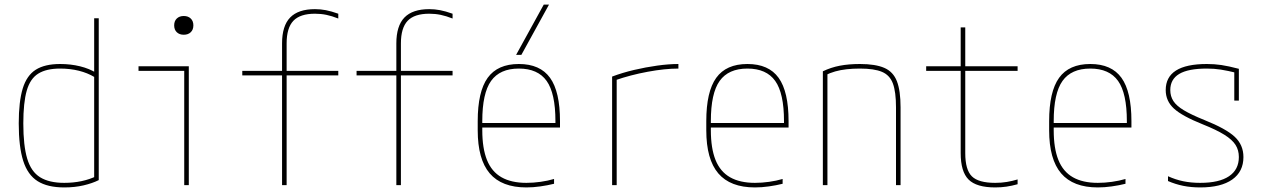

<svg xmlns="http://www.w3.org/2000/svg" viewBox="-20 -810 5540 840"><path d="M261 10Q188 10 144.5 -17.5Q101 -45 81.5 -106.5Q62 -168 62 -270Q62 -366 79.5 -423Q97 -480 136.5 -505Q176 -530 243 -530Q289 -530 330 -520Q371 -510 403 -490L393 -473Q363 -491 325 -500.5Q287 -510 243 -510Q183 -510 147.5 -488Q112 -466 97 -413.5Q82 -361 82 -270Q82 -173 99 -116Q116 -59 155.5 -34.5Q195 -10 261 -10Q341 -10 403 -40L392 -22V-730H412V-22Q384 -8 345.5 1Q307 10 261 10Z M786 0V-500H586V-520H806V0ZM784 -658Q765 -658 753.5 -669Q742 -680 742 -699Q742 -718 753.5 -729Q765 -740 784 -740Q803 -740 814.5 -729Q826 -718 826 -699Q826 -680 814.5 -669Q803 -658 784 -658Z M1214 0V-480H1040V-500H1214V-620Q1214 -697 1249.5 -733.5Q1285 -770 1358 -770Q1382 -770 1405.5 -765.5Q1429 -761 1460 -750V-729Q1432 -740 1408 -745Q1384 -750 1358 -750Q1293 -750 1263.5 -719Q1234 -688 1234 -620V-500H1460V-480H1234V0Z M1714 0V-480H1540V-500H1714V-620Q1714 -697 1749.5 -733.5Q1785 -770 1858 -770Q1882 -770 1905.5 -765.5Q1929 -761 1960 -750V-729Q1932 -740 1908 -745Q1884 -750 1858 -750Q1793 -750 1763.5 -719Q1734 -688 1734 -620V-500H1960V-480H1734V0Z M2283 10Q2175 10 2122.5 -51.5Q2070 -113 2070 -240V-280Q2070 -409 2113.5 -469.5Q2157 -530 2250 -530Q2343 -530 2386.5 -469.5Q2430 -409 2430 -280V-252H2080V-272H2420L2410 -262V-280Q2410 -402 2371.5 -456Q2333 -510 2250 -510Q2167 -510 2128.5 -456Q2090 -402 2090 -280V-240Q2090 -161 2110.5 -110Q2131 -59 2174 -34.5Q2217 -10 2283 -10Q2313 -10 2345 -14.5Q2377 -19 2404 -27V-6Q2376 1 2344 5.5Q2312 10 2283 10ZM2261 -570H2238L2359 -790H2382Z M2658 -475Q2703 -492 2754 -504Q2805 -516 2855.5 -523Q2906 -530 2948 -530V-510Q2889 -510 2813.5 -496Q2738 -482 2672 -459L2678 -470V0H2658Z M3283 10Q3175 10 3122.5 -51.5Q3070 -113 3070 -240V-280Q3070 -409 3113.5 -469.5Q3157 -530 3250 -530Q3343 -530 3386.5 -469.5Q3430 -409 3430 -280V-252H3080V-272H3420L3410 -262V-280Q3410 -402 3371.5 -456Q3333 -510 3250 -510Q3167 -510 3128.5 -456Q3090 -402 3090 -280V-240Q3090 -161 3110.5 -110Q3131 -59 3174 -34.5Q3217 -10 3283 -10Q3313 -10 3345 -14.5Q3377 -19 3404 -27V-6Q3376 1 3344 5.5Q3312 10 3283 10Z M3580 -498Q3615 -515 3654 -522.5Q3693 -530 3742 -530Q3810 -530 3849 -513Q3888 -496 3904 -454.5Q3920 -413 3920 -340V0H3900V-340Q3900 -408 3886.5 -444.5Q3873 -481 3839 -495.5Q3805 -510 3742 -510Q3711 -510 3684 -507Q3657 -504 3634 -497.5Q3611 -491 3589 -480L3600 -494V0H3580Z M4334 10Q4252 10 4217.5 -24.5Q4183 -59 4183 -140V-500H4032V-520H4183V-690H4203V-520H4432V-500H4203V-140Q4203 -67 4232 -38.5Q4261 -10 4334 -10Q4361 -10 4385 -14Q4409 -18 4432 -25V-4Q4407 3 4383.5 6.5Q4360 10 4334 10Z M4783 10Q4675 10 4622.5 -51.5Q4570 -113 4570 -240V-280Q4570 -409 4613.5 -469.5Q4657 -530 4750 -530Q4843 -530 4886.5 -469.5Q4930 -409 4930 -280V-252H4580V-272H4920L4910 -262V-280Q4910 -402 4871.5 -456Q4833 -510 4750 -510Q4667 -510 4628.5 -456Q4590 -402 4590 -280V-240Q4590 -161 4610.5 -110Q4631 -59 4674 -34.5Q4717 -10 4783 -10Q4813 -10 4845 -14.5Q4877 -19 4904 -27V-6Q4876 1 4844 5.5Q4812 10 4783 10Z M5231 10Q5191 10 5156.5 3Q5122 -4 5090 -18V-39Q5123 -24 5157 -17Q5191 -10 5231 -10Q5314 -10 5357 -39Q5400 -68 5400 -123Q5400 -153 5385.5 -176Q5371 -199 5336.5 -220.5Q5302 -242 5242 -266Q5152 -302 5116 -335Q5080 -368 5080 -416Q5080 -473 5125 -501.5Q5170 -530 5260 -530Q5293 -530 5323.5 -525.5Q5354 -521 5400 -509V-370H5380V-511L5395 -490Q5350 -501 5321 -505.5Q5292 -510 5260 -510Q5178 -510 5139 -486.5Q5100 -463 5100 -416Q5100 -389 5113.5 -368Q5127 -347 5159.5 -327.5Q5192 -308 5249 -285Q5344 -247 5382 -211.5Q5420 -176 5420 -123Q5420 -59 5371 -24.5Q5322 10 5231 10Z"/></svg>

Font: M PLUS 1 Code Thin
Style: Regular
Weight: 250
Designer: Coji Morishita
Foundry: UNDERFOREST DESIGN
Version: Version 1.002